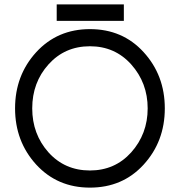

<svg xmlns="http://www.w3.org/2000/svg" viewBox="-20 -845 821 877"><path d="M390.8 -633.7Q504.8 -633.7 579.3 -550.8Q654.5 -466.5 654.5 -350Q654.5 -233.3 579.3 -149Q504.8 -66.3 390.8 -66.3Q276 -66.3 201.5 -149Q127.2 -232.5 127.2 -350Q127.2 -468.2 201.5 -550.8Q276 -633.7 390.8 -633.7ZM390.8 -712Q242.2 -712 145.3 -606.5Q48.8 -500.7 48.8 -350Q48.8 -199.3 145.3 -93.3Q242 12 390.8 12Q539.5 12 635.3 -92.2Q732.8 -198.3 732.8 -350Q732.8 -501.2 635.7 -607.2Q539.8 -712 390.8 -712ZM239 -749.8H545.7V-825H239Z"/></svg>

Font: Unageo Variable
Style: Regular
Weight: 300
Designer: Richard Sepsi
Foundry: Richard Sepsi
Version: Version 2.200